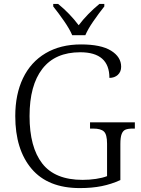

<svg xmlns="http://www.w3.org/2000/svg" viewBox="-20 -951 722 981"><path d="M58 -358Q58 -469 97.5 -551.5Q137 -634 213 -679Q289 -724 394 -724Q496 -724 547.5 -692Q599 -660 599 -610Q599 -584 582 -568.5Q565 -553 539 -553Q539 -684 390 -684Q262 -684 196.5 -599.5Q131 -515 131 -358Q131 -199 196 -115.5Q261 -32 402 -32Q437 -32 470.5 -37Q504 -42 527 -51V-217Q527 -264 511 -279Q495 -294 457 -294H440V-326H669V-294H658Q634 -294 621 -288.5Q608 -283 601.5 -266Q595 -249 595 -215V-31Q549 -10 499.5 0Q450 10 388 10Q225 10 141.5 -88.5Q58 -187 58 -358ZM252 -918V-931H277Q337 -882 382 -822Q426 -880 488 -931H513V-918Q485 -883 457 -842.5Q429 -802 416 -771H349Q336 -802 308 -842.5Q280 -883 252 -918Z"/></svg>

Font: Noto Serif Light
Style: Regular
Weight: 300
Designer: Monotype Design Team
Foundry: Monotype Imaging Inc.
Version: Version 1.001